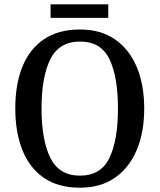

<svg xmlns="http://www.w3.org/2000/svg" viewBox="-20 -862 742 892"><path d="M351 10Q250 10 183.5 -36Q117 -82 84 -165Q51 -248 51 -359Q51 -470 84 -552Q117 -634 184 -679.5Q251 -725 352 -725Q447 -725 513.5 -679.5Q580 -634 615 -551.5Q650 -469 650 -358Q650 -247 615 -164.5Q580 -82 513.5 -36Q447 10 351 10ZM351 -46Q449 -46 488.5 -128.5Q528 -211 528 -358Q528 -505 488.5 -587Q449 -669 352 -669Q255 -669 214 -587Q173 -505 173 -358Q173 -211 214 -128.5Q255 -46 351 -46ZM215 -779V-842H483V-779Z"/></svg>

Font: Noto Serif Khmer SemiCondensed Medium
Style: Regular
Weight: 500
Width: 4
Designer: Danh Hong and the Monotype Design Team
Foundry: Monotype Imaging Inc.
Version: Version 2.004; ttfautohint (v1.8.4.7-5d5b)